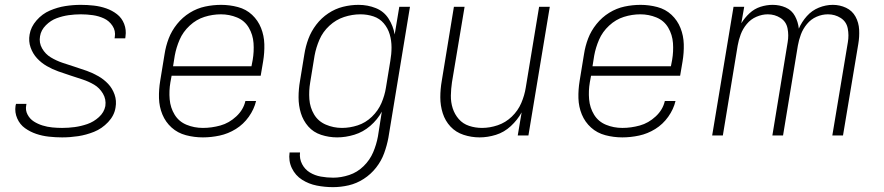

<svg xmlns="http://www.w3.org/2000/svg" viewBox="-20 -558 3640 791"><path d="M236 8Q269 8 302 3Q335 -2 367.5 -15Q400 -28 425.5 -55Q451 -82 456 -115Q461 -143 452 -168.5Q443 -194 425.5 -212.5Q408 -231 385.5 -244Q363 -257 338 -266Q313 -275 287.5 -283Q262 -291 237 -299.5Q212 -308 189.5 -321.5Q167 -335 153.5 -358.5Q140 -382 145 -409Q149 -434 169 -454Q189 -474 213.5 -483Q238 -492 263 -495.5Q288 -499 313 -499Q338 -499 362.5 -495.5Q387 -492 408.5 -482Q430 -472 443.5 -451.5Q457 -431 453 -406Q453 -403 452 -400H496Q496 -404 497 -408Q501 -435 491.5 -459.5Q482 -484 462 -499.5Q442 -515 417.5 -523.5Q393 -532 366.5 -535Q340 -538 313 -538Q281 -538 249 -533Q217 -528 185.5 -514.5Q154 -501 130.5 -474Q107 -447 102 -416Q97 -388 106 -362.5Q115 -337 132.5 -318Q150 -299 172.5 -286Q195 -273 220 -264Q245 -255 270 -247Q295 -239 320.5 -230.5Q346 -222 368 -209Q390 -196 404 -172.5Q418 -149 414 -121Q409 -95 387.5 -75.5Q366 -56 340 -47Q314 -38 288 -34.5Q262 -31 236 -31Q216 -31 195.5 -33Q175 -35 155.5 -41Q136 -47 119.5 -57.5Q103 -68 93.5 -86Q84 -104 88 -124Q88 -127 89 -130H46Q45 -126 44 -122Q40 -95 51 -70Q62 -45 83 -30Q104 -15 129 -6.5Q154 2 181.5 5Q209 8 236 8Z M816 8Q850 8 885 0.5Q920 -7 951.5 -26.5Q983 -46 1005 -77Q1027 -108 1035 -142H991Q983 -106 953.5 -78.5Q924 -51 888 -41Q852 -31 816 -31Q780 -31 748.5 -44Q717 -57 699.5 -85.5Q682 -114 679 -149Q676 -184 682 -219L687 -246H1054L1064 -305Q1070 -341 1069 -376Q1068 -411 1055.5 -442.5Q1043 -474 1018.5 -497Q994 -520 960 -529Q926 -538 891 -538Q858 -538 825 -531Q792 -524 762 -505.5Q732 -487 709.5 -459Q687 -431 675 -399.5Q663 -368 658 -335L640 -225Q634 -189 635 -153.5Q636 -118 649 -86.5Q662 -55 687 -32.5Q712 -10 746 -1Q780 8 816 8ZM1016 -285H693L700 -329Q706 -362 720 -394.5Q734 -427 761.5 -452.5Q789 -478 822.5 -488.5Q856 -499 890 -499Q925 -499 956.5 -486Q988 -473 1005 -444Q1022 -415 1024.5 -380.5Q1027 -346 1021 -311Z M1352 213Q1384 213 1416.5 205.5Q1449 198 1478.5 179Q1508 160 1529.5 132.5Q1551 105 1562.5 73.5Q1574 42 1580 10L1669 -530H1625L1606 -416Q1600 -451 1581 -481Q1562 -511 1528.5 -524.5Q1495 -538 1457 -538Q1425 -538 1393 -530Q1361 -522 1332.5 -503Q1304 -484 1283 -456.5Q1262 -429 1250.5 -398Q1239 -367 1234 -335L1216 -225Q1210 -191 1210 -157Q1210 -123 1219.5 -92Q1229 -61 1250 -37Q1271 -13 1303 -2.5Q1335 8 1369 8Q1404 8 1440 -3Q1476 -14 1505.5 -39.5Q1535 -65 1553 -98L1537 4Q1531 37 1517.5 69Q1504 101 1478 126.5Q1452 152 1418.5 163Q1385 174 1353 174Q1327 174 1302 169.5Q1277 165 1256.5 152.5Q1236 140 1224.5 118Q1213 96 1216 70H1173Q1168 105 1182.5 135Q1197 165 1224.5 182.5Q1252 200 1285 206.5Q1318 213 1352 213ZM1389 -31Q1354 -31 1322.5 -44.5Q1291 -58 1274 -86.5Q1257 -115 1254.5 -149.5Q1252 -184 1258 -219L1276 -329Q1282 -362 1296 -394.5Q1310 -427 1337 -452Q1364 -477 1397.5 -488Q1431 -499 1465 -499Q1493 -499 1518.5 -490.5Q1544 -482 1561 -462Q1578 -442 1585.5 -416.5Q1593 -391 1593 -363Q1593 -335 1588 -307L1570 -197Q1565 -165 1551.5 -133.5Q1538 -102 1512 -77Q1486 -52 1453.5 -41.5Q1421 -31 1389 -31Z M1956 8Q1989 8 2023 -2.5Q2057 -13 2084.5 -38.5Q2112 -64 2129 -95L2113 0H2157L2245 -530H2201L2146 -197Q2141 -165 2127.5 -133.5Q2114 -102 2088.5 -77.5Q2063 -53 2030.5 -42Q1998 -31 1966 -31Q1966 -31 1966 -31Q1966 -31 1966 -31Q1938 -31 1912.5 -39.5Q1887 -48 1870 -67.5Q1853 -87 1845 -112Q1837 -137 1837.5 -164.5Q1838 -192 1842 -219L1894 -530H1850L1800 -225Q1794 -191 1794 -157Q1794 -123 1804 -91.5Q1814 -60 1836 -36.5Q1858 -13 1890 -2.5Q1922 8 1956 8Z M2544 8Q2578 8 2613 0.5Q2648 -7 2679.5 -26.5Q2711 -46 2733 -77Q2755 -108 2763 -142H2719Q2711 -106 2681.5 -78.5Q2652 -51 2616 -41Q2580 -31 2544 -31Q2508 -31 2476.5 -44Q2445 -57 2427.5 -85.5Q2410 -114 2407 -149Q2404 -184 2410 -219L2415 -246H2782L2792 -305Q2798 -341 2797 -376Q2796 -411 2783.5 -442.5Q2771 -474 2746.5 -497Q2722 -520 2688 -529Q2654 -538 2619 -538Q2586 -538 2553 -531Q2520 -524 2490 -505.5Q2460 -487 2437.5 -459Q2415 -431 2403 -399.5Q2391 -368 2386 -335L2368 -225Q2362 -189 2363 -153.5Q2364 -118 2377 -86.5Q2390 -55 2415 -32.5Q2440 -10 2474 -1Q2508 8 2544 8ZM2744 -285H2421L2428 -329Q2434 -362 2448 -394.5Q2462 -427 2489.5 -452.5Q2517 -478 2550.5 -488.5Q2584 -499 2618 -499Q2653 -499 2684.5 -486Q2716 -473 2733 -444Q2750 -415 2752.5 -380.5Q2755 -346 2749 -311Z M2914 0H2958L3019 -370Q3023 -393 3031.5 -416Q3040 -439 3056.5 -459Q3073 -479 3096.5 -489Q3120 -499 3143 -499Q3172 -499 3195.5 -484Q3219 -469 3224.5 -441Q3230 -413 3225 -384L3162 0H3206L3267 -370Q3271 -393 3279.5 -416Q3288 -439 3304.5 -459Q3321 -479 3344 -489Q3367 -499 3391 -499Q3420 -499 3443.5 -484Q3467 -469 3472.5 -441Q3478 -413 3473 -384L3409 0H3453L3516 -377Q3521 -406 3519.5 -435.5Q3518 -465 3504.5 -489.5Q3491 -514 3465.5 -526Q3440 -538 3411 -538Q3382 -538 3353.5 -526.5Q3325 -515 3304 -491.5Q3283 -468 3271 -440Q3268 -468 3255 -492Q3242 -516 3217 -527Q3192 -538 3163 -538Q3138 -538 3113 -530Q3088 -522 3068 -503.5Q3048 -485 3034 -462L3046 -530H3002Z"/></svg>

Font: Iosevka Sparkle XLtObl
Style: Regular
Weight: 200
Italic angle: -9°
Designer: Belleve Invis
Foundry: Belleve Invis
Version: Version 4.5.0; ttfautohint (v1.8.3)